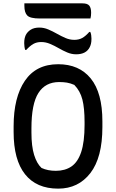

<svg xmlns="http://www.w3.org/2000/svg" viewBox="-20 -1102 690 1142"><path d="M326 -720Q451 -720 520 -635Q589 -550 589 -380V-346Q589 -165 517.5 -72.5Q446 20 326 20Q197 20 129 -65.5Q61 -151 61 -317V-351Q61 -523 128 -621.5Q195 -720 326 -720ZM167 -313Q167 -232 183 -180.5Q199 -129 227 -103Q264 -86 312 -86Q367 -86 405 -112Q443 -138 463 -198Q483 -258 483 -360V-376Q483 -459 470 -510Q457 -561 422 -597Q399 -607 378.5 -610.5Q358 -614 332 -614Q250 -614 208.5 -549Q167 -484 167 -339ZM422 -865Q449 -865 469 -876Q489 -887 511 -912H517Q521 -904 522.5 -892.5Q524 -881 524 -872Q524 -853 521 -841.5Q518 -830 514 -822Q493 -779 433 -779Q406 -779 380 -790Q354 -801 329 -815.5Q304 -830 278 -841Q252 -852 225 -852Q198 -852 178 -840.5Q158 -829 136 -805H130Q127 -813 125.5 -824Q124 -835 124 -845Q124 -862 126.5 -873Q129 -884 133 -893Q143 -913 163 -925.5Q183 -938 214 -938Q241 -938 267 -927Q293 -916 318.5 -901.5Q344 -887 369.5 -876Q395 -865 422 -865ZM125 -1082H471Q500 -1082 511 -1068.5Q522 -1055 522 -1026Q522 -1017 521 -1008.5Q520 -1000 518 -992H217Q160 -992 142.5 -1009.5Q125 -1027 125 -1067Z"/></svg>

Font: Recursive Sn Csl St Med
Style: Regular
Weight: 500
Version: Version 1.079;hotconv 1.0.112;makeotfexe 2.5.65598; ttfautoh